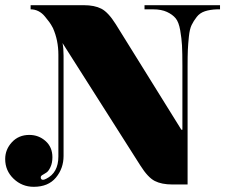

<svg xmlns="http://www.w3.org/2000/svg" viewBox="-129 -720 868 740"><path d="M116 -505V-119Q116 -71 86.5 -35.5Q57 0 1 0Q-44 0 -76.5 -31Q-109 -62 -109 -107Q-109 -144 -83 -172Q-57 -200 -16 -200Q20 -200 46.5 -176.5Q73 -153 73 -114Q73 -92 65.5 -76Q58 -60 50 -55L42 -50Q41 -49 37 -47Q33 -45 30.5 -42.5Q28 -40 28 -37Q28 -27 37 -27Q41 -27 49 -31Q96 -54 96 -117V-509Q96 -565 75 -612Q67 -627 61 -635Q55 -643 44 -656.5Q33 -670 19 -677Q5 -684 -11 -684V-700H194Q235 -700 261.5 -686.5Q288 -673 317 -627L570 -220H574V-466Q574 -517 572.5 -544.5Q571 -572 565.5 -603.5Q560 -635 548 -649.5Q536 -664 514.5 -674Q493 -684 461 -684H428V-700H719V-684H707Q680 -683 660.5 -676.5Q641 -670 629 -654.5Q617 -639 609.5 -623.5Q602 -608 599 -579Q596 -550 595 -527.5Q594 -505 594 -465V-9H535Q494 -9 467.5 -22.5Q441 -36 412 -82L112 -554Q116 -535 116 -505Z"/></svg>

Font: Elsie Swash Caps Black
Style: Regular
Weight: 900
Designer: Alejandro Inler
Foundry: Alejandro Inler
Version: 1.001